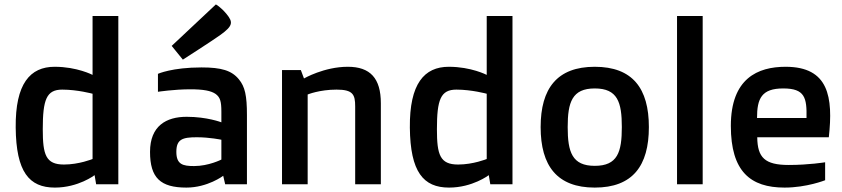

<svg xmlns="http://www.w3.org/2000/svg" viewBox="-20 -831 3800 866"><path d="M227.5 15.1C333.5 15.1 406.7 -41 406.7 -41L413.6 0H513.7V-758.8H397.5V-493.2C397.5 -493.2 327.6 -529.8 226.6 -529.8C115.7 -529.8 48.8 -453.6 50.8 -255.4C52.7 -55.7 111.3 15.1 227.5 15.1ZM268.6 -88.9C186.5 -88.9 172.9 -132.8 172.9 -248C172.9 -381.8 189.5 -426.8 260.7 -426.8C329.6 -426.8 397.5 -408.2 397.5 -408.2V-113.8C397.5 -113.8 336.4 -88.9 268.6 -88.9Z M656.7 -146C656.7 -28.8 703.6 15.1 820.8 15.1C916.5 15.1 986.8 -38.1 986.8 -38.1L995.6 0H1093.8V-312C1093.8 -399.9 1085 -439.9 1057.6 -473.1C1024.9 -513.2 978.5 -526.9 888.7 -526.9C755.9 -526.9 692.4 -498 692.4 -498V-417C692.4 -417 765.1 -428.2 838.4 -428.2C896.5 -428.2 931.6 -421.9 952.6 -407.2C972.7 -392.1 978.5 -375 978.5 -327.1V-279.3C978.5 -279.3 914.6 -304.2 821.8 -304.2C730 -304.2 656.7 -263.2 656.7 -146ZM775.4 -146C775.4 -203.1 803.2 -211.9 867.7 -211.9C925.8 -211.9 978.5 -200.7 978.5 -200.7V-111.3C978.5 -111.3 921.4 -82 855.5 -82C805.2 -82 775.4 -88.9 775.4 -146ZM804.7 -562C804.7 -562 939.5 -648.4 974.6 -673.8C1031.2 -714.8 1031.7 -731 1002.4 -767.1C974.6 -800.8 953.6 -811 953.6 -811L754.4 -624Z M1252 0H1367.7V-404.8C1367.7 -404.8 1420.9 -426.8 1498 -426.8C1571.8 -426.8 1582 -404.8 1582 -351.1V0H1697.8V-365.2C1697.8 -478 1649.9 -529.8 1548.8 -529.8C1441.9 -529.8 1351.1 -477.1 1351.1 -477.1L1336.9 -515.1H1252Z M2005.4 15.1C2111.3 15.1 2184.6 -41 2184.6 -41L2191.4 0H2291.5V-758.8H2175.3V-493.2C2175.3 -493.2 2105.5 -529.8 2004.4 -529.8C1893.6 -529.8 1826.7 -453.6 1828.6 -255.4C1830.6 -55.7 1889.2 15.1 2005.4 15.1ZM2046.4 -88.9C1964.4 -88.9 1950.7 -132.8 1950.7 -248C1950.7 -381.8 1967.3 -426.8 2038.6 -426.8C2107.4 -426.8 2175.3 -408.2 2175.3 -408.2V-113.8C2175.3 -113.8 2114.3 -88.9 2046.4 -88.9Z M2418.5 -257.8C2418.5 -83 2492.7 15.1 2662.6 15.1C2833.5 15.1 2906.7 -83 2906.7 -257.8C2906.7 -432.1 2833.5 -529.8 2662.6 -529.8C2492.7 -529.8 2418.5 -432.1 2418.5 -257.8ZM2662.6 -83C2560.5 -83 2540.5 -145 2540.5 -257.8C2540.5 -370.1 2560.5 -432.1 2662.6 -432.1C2765.6 -432.1 2784.7 -370.1 2784.7 -257.8C2784.7 -145 2765.6 -83 2662.6 -83Z M3033.7 0H3149.4V-758.8H3033.7Z M3276.4 -263.2C3276.4 -57.1 3365.2 15.1 3518.6 15.1C3618.7 15.1 3701.7 -18.1 3701.7 -18.1V-99.1C3701.7 -99.1 3628.4 -86.9 3537.6 -86.9C3429.7 -86.9 3396.5 -120.1 3395.5 -211.9H3718.3C3738.3 -393.1 3718.3 -529.8 3523.4 -529.8C3398.4 -529.8 3276.4 -478 3276.4 -263.2ZM3394.5 -298.8C3394.5 -386.2 3414.6 -432.1 3512.7 -432.1C3610.4 -432.1 3619.6 -390.1 3617.7 -298.8Z"/></svg>

Font: Doppio One
Style: Regular
Weight: 400
Designer: Szymon Celej
Foundry: Sorkin Type Co
Version: Version 1.002